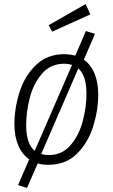

<svg xmlns="http://www.w3.org/2000/svg" viewBox="-20 -801 555 946"><path d="M464 -335Q464 -258 439 -178Q414 -98 359 -43.5Q304 11 218 11Q188 11 166 4L113 125L69 111L124 -16Q89 -40 70 -84.5Q51 -129 51 -189Q51 -267 76 -346.5Q101 -426 156.5 -480Q212 -534 297 -534Q323 -534 351 -527L403 -648L448 -634L393 -507Q428 -482 446 -438Q464 -394 464 -335ZM109 -185Q109 -92 151 -58L335 -481Q317 -487 296 -487Q229 -487 187 -438Q145 -389 127 -320Q109 -251 109 -185ZM406 -339Q406 -429 366 -464L183 -42Q201 -37 220 -37Q286 -37 327.5 -85.5Q369 -134 387.5 -203.5Q406 -273 406 -339ZM402 -781 425 -730 237 -645 220 -677Z"/></svg>

Font: Fira Sans Condensed Light
Style: Italic
Weight: 300
Width: 3
Italic angle: -8°
Designer: Carrois Corporate & Edenspiekermann AG
Foundry: Carrois Corporate GbR & Edenspiekermann AG
Version: Version 4.203